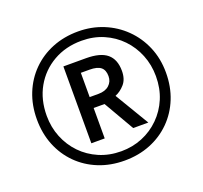

<svg xmlns="http://www.w3.org/2000/svg" viewBox="-126 -870 1084 1026"><g transform="rotate(-20 416.0 -357.0)"><path d="M416 10Q336 10 269 -17Q202 -44 152.5 -93.5Q103 -143 76 -210Q49 -277 49 -357Q49 -437 76 -504Q103 -571 152.5 -620.5Q202 -670 269 -697Q336 -724 416 -724Q492 -724 558.5 -697Q625 -670 675.5 -620.5Q726 -571 754.5 -504Q783 -437 783 -357Q783 -277 756 -210Q729 -143 679.5 -93.5Q630 -44 563 -17Q496 10 416 10ZM416 -43Q480 -43 536 -66Q592 -89 635 -131.5Q678 -174 702 -231Q726 -288 726 -357Q726 -422 703 -479Q680 -536 638.5 -579Q597 -622 540.5 -646.5Q484 -671 416 -671Q326 -671 255.5 -630.5Q185 -590 145 -519.5Q105 -449 105 -357Q105 -292 128 -235Q151 -178 192.5 -135Q234 -92 291 -67.5Q348 -43 416 -43ZM279 -138V-575H407Q489 -575 527 -543Q565 -511 565 -446Q565 -399 541 -371.5Q517 -344 487 -332L603 -138H517L417 -311H355V-138ZM405 -373Q444 -373 466 -393Q488 -413 488 -444Q488 -479 468 -495Q448 -511 404 -511H355V-373Z"/></g></svg>

Font: Noto Sans Ogham
Style: Regular
Weight: 400
Designer: Monotype Design Team
Foundry: Monotype Imaging Inc.
Version: Version 2.001; ttfautohint (v1.8.4.7-5d5b)